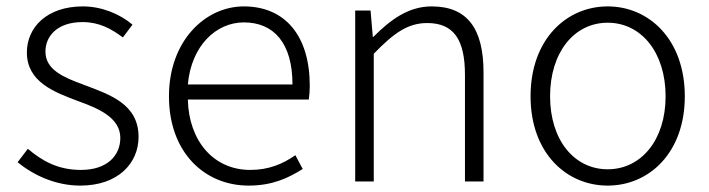

<svg xmlns="http://www.w3.org/2000/svg" viewBox="-20 -567 2216 600"><path d="M231 13C349 13 413 -57 413 -139C413 -242 324 -271 242 -302C180 -325 122 -348 122 -406C122 -454 159 -498 238 -498C290 -498 328 -477 364 -450L394 -490C355 -523 298 -547 239 -547C126 -547 64 -481 64 -403C64 -311 149 -279 227 -250C288 -228 356 -199 356 -136C356 -81 315 -36 233 -36C161 -36 112 -64 67 -102L35 -60C84 -20 153 13 231 13Z M757 13C833 13 883 -12 926 -39L903 -82C863 -54 819 -36 762 -36C647 -36 570 -127 567 -256H945C947 -270 948 -285 948 -299C948 -455 871 -547 742 -547C622 -547 508 -440 508 -266C508 -91 619 13 757 13ZM567 -303C578 -425 656 -497 742 -497C836 -497 894 -432 894 -303Z M1090 0H1148V-399C1210 -463 1254 -495 1315 -495C1398 -495 1433 -443 1433 -333V0H1491V-341C1491 -478 1440 -547 1329 -547C1256 -547 1200 -505 1147 -452H1145L1138 -534H1090Z M1879 13C2008 13 2120 -89 2120 -266C2120 -444 2008 -547 1879 -547C1750 -547 1638 -444 1638 -266C1638 -89 1750 13 1879 13ZM1879 -38C1774 -38 1699 -130 1699 -266C1699 -403 1774 -496 1879 -496C1984 -496 2060 -403 2060 -266C2060 -130 1984 -38 1879 -38Z"/></svg>

Font: Noto Sans CJK SC Light
Style: Regular
Weight: 300
Designer: Ryoko NISHIZUKA 西塚涼子 (kana, bopomofo & ideographs); Paul D. Hunt (Latin, Greek & Cyrillic); Sandoll Communications 산돌커뮤니
Foundry: Adobe
Version: Version 2.004;hotconv 1.0.118;makeotfexe 2.5.65603